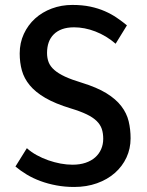

<svg xmlns="http://www.w3.org/2000/svg" viewBox="-20 -741 591 771"><path d="M264.2 -305.7Q201.7 -324.7 161.9 -347.9Q122.1 -371.1 99.4 -398.7Q76.7 -426.3 67.9 -458Q59.1 -489.7 59.1 -526.4Q59.1 -568.8 75.7 -604.7Q92.3 -640.6 120.8 -666.5Q149.4 -692.4 188 -706.8Q226.6 -721.2 270.5 -721.2Q310.5 -721.2 342.8 -714.4Q375 -707.5 401.1 -696Q427.2 -684.6 448.7 -669.9Q470.2 -655.3 489.7 -639.2L444.3 -565.4Q425.8 -581.5 405 -594Q384.3 -606.4 362.8 -614.7Q341.3 -623 319.6 -627.2Q297.9 -631.3 277.8 -631.3Q250 -631.3 229.7 -624Q209.5 -616.7 195.8 -603Q182.1 -589.4 175.5 -570.6Q168.9 -551.8 168.9 -528.3Q168.9 -507.3 175.5 -490.7Q182.1 -474.1 198.2 -460Q214.4 -445.8 241.2 -433.3Q268.1 -420.9 308.6 -408.7Q369.1 -390.1 407.2 -366.7Q445.3 -343.3 467 -314.9Q488.8 -286.6 496.6 -254.2Q504.4 -221.7 504.4 -185.5Q504.4 -144 487.8 -108.4Q471.2 -72.8 441.2 -46.4Q411.1 -20 369.4 -5.1Q327.6 9.8 277.8 9.8Q240.2 9.8 206.3 3.4Q172.4 -2.9 142.6 -13.9Q112.8 -24.9 87.6 -40Q62.5 -55.2 42 -72.3L87.9 -146Q105 -130.4 127.2 -118.2Q149.4 -106 173.8 -97.4Q198.2 -88.9 223.1 -84.2Q248 -79.6 271 -79.6Q300.8 -79.6 323.7 -87.4Q346.7 -95.2 362.3 -109.1Q377.9 -123 386.2 -142.1Q394.5 -161.1 394.5 -183.6Q394.5 -206.1 388.7 -223.4Q382.8 -240.7 368.2 -255.1Q353.5 -269.5 328.4 -281.7Q303.2 -293.9 264.2 -305.7Z"/></svg>

Font: Ufes Sans Medium
Style: Regular
Weight: 500
Designer: Ricardo Esteves & Filipe Motta
Foundry: ProDesignUfes - Ricardo Esteves, Filipe Motta (This is a derivative work, based on Roboto family, by Christian Robertson
Version: Version 2.0